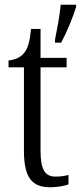

<svg xmlns="http://www.w3.org/2000/svg" viewBox="-20 -780 341 810"><path d="M212 -612V-600H238C261 -642 288 -708 301 -750V-760H236C232 -713 221 -658 212 -612ZM192 10C224 10 251 4 269 -2V-42C250 -37 235 -35 214 -35C171 -35 151 -63 151 -143V-496H261V-536H151V-658H111C106 -606 98 -576 82 -557C68 -539 46 -528 16 -525V-496H81V-144C81 -29 116 10 192 10Z"/></svg>

Font: Noto Serif Armenian Condensed Light
Style: Regular
Weight: 300
Width: 3
Designer: Monotype Design Team
Foundry: Monotype Imaging Inc.
Version: Version 2.008